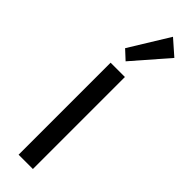

<svg xmlns="http://www.w3.org/2000/svg" viewBox="-269 -779 778 778"><g transform="rotate(45 120.0 -390.0)"><path d="M66.4 0V-527.3H148.4V0ZM105.5 -574.2 66.4 -610.4 170.9 -780.3 235.4 -723.6Z"/></g></svg>

Font: Reddit Sans Condensed
Style: Regular
Weight: 400
Designer: Stephen Hutchings
Foundry: Reddit
Version: Version 1.014